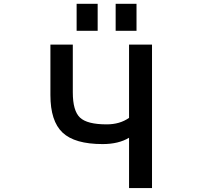

<svg xmlns="http://www.w3.org/2000/svg" viewBox="-20 -959 1040 980"><path d="M638.7 -255.9Q585 -223.6 503.9 -223.6Q361.3 -223.6 299.3 -282.2Q237.3 -340.8 237.3 -473.6V-731.4H351.6V-487.3Q351.6 -393.6 388.2 -358.9Q424.8 -324.2 524.4 -324.2Q591.8 -324.2 638.7 -357.4V-731.4H755.9V1H638.7ZM371.1 -801.8V-939.5H478.5V-801.8ZM570.3 -801.8V-939.5H676.8V-801.8Z"/></svg>

Font: Gen Shin Gothic Monospace Medium
Style: Regular
Weight: 500
Designer: [Source Han Sans]
Ryoko NISHIZUKA  (kana & ideographs); Paul D. Hunt (Latin, Greek & Cyrillic); Wenlong ZHANG  (bopomofo
Version: Version 1.002.20150607